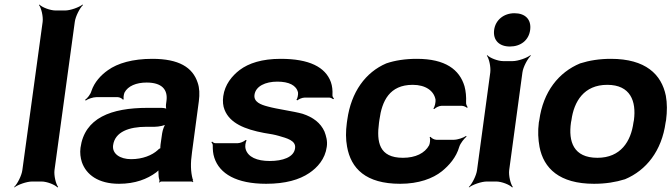

<svg xmlns="http://www.w3.org/2000/svg" viewBox="-20 -796 2945 842"><path d="M219 -50 308 -700C311 -724 330 -761 344 -774L342 -776C327 -764 289 -750 265 -750H224C200 -750 164 -764 153 -776L151 -774C161 -761 170 -724 167 -700L78 -50C75 -26 56 11 42 24L43 26C58 14 97 0 121 0H162C186 0 221 14 232 26L235 24C225 11 216 -26 219 -50Z M822 -128 852 -352C856 -383 855 -410 847 -433C825 -501 764 -538 648 -538C562 -538 496 -519 453 -488C423 -467 394 -436 381 -397C377 -382 363 -365 353 -358L356 -355C365 -362 388 -370 403 -370H496C504 -370 516 -364 519 -359L523 -361C520 -366 523 -383 526 -390C541 -419 578 -434 623 -434C689 -434 717 -404 710 -353L708 -338C707 -331 708 -318 711 -314L713 -317C710 -321 696 -323 687 -323H627C467 -323 351 -279 333 -148C330 -125 333 -104 339 -85C358 -30 411 10 502 10C573 10 626 -11 665 -40C670 -44 677 -50 679 -54L676 -55C674 -51 675 -43 675 -37C675 -26 676 -16 679 -7C680 -5 679 1 678 3L679 5C680 3 685 0 688 0H820C822 0 825 2 826 3L828 1C827 0 825 -2 825 -4C825 -5 827 -7 827 -7L825 -10C816 -43 815 -80 822 -128ZM476 -159C484 -218 546 -240 622 -240H658C676 -240 705 -246 713 -253L709 -256C701 -249 693 -225 691 -211L684 -162C684 -159 682 -145 684 -143L686 -146C684 -148 674 -141 672 -138C647 -115 605 -98 555 -98C506 -98 471 -122 476 -159Z M1163 -90C1107 -90 1067 -107 1057 -143C1054 -152 1056 -173 1062 -180L1056 -182C1051 -175 1032 -168 1022 -168H925C919 -168 913 -172 910 -175L907 -172C910 -169 914 -162 913 -157C913 -139 914 -122 920 -104C943 -34 1017 10 1147 10C1232 10 1293 -8 1336 -37C1372 -61 1406 -99 1413 -152C1417 -178 1410 -200 1403 -219C1386 -257 1353 -282 1307 -297C1264 -309 1197 -317 1154 -329C1123 -337 1092 -349 1096 -380C1101 -418 1144 -438 1196 -438C1247 -438 1280 -422 1287 -390C1288 -382 1285 -364 1280 -358L1284 -356C1290 -361 1305 -368 1316 -368H1424C1430 -368 1437 -364 1441 -361L1445 -364C1441 -367 1437 -374 1438 -380C1439 -400 1437 -419 1431 -436C1407 -502 1336 -538 1211 -538C1129 -538 1071 -519 1031 -489C997 -463 966 -425 959 -374C956 -351 958 -331 965 -314C988 -256 1053 -229 1138 -213C1165 -209 1186 -205 1203 -200C1237 -190 1279 -180 1274 -146C1269 -106 1219 -90 1163 -90Z M1642 -257 1644 -271C1655 -353 1688 -424 1790 -424C1846 -424 1883 -398 1890 -359C1891 -349 1887 -326 1880 -320L1885 -318C1890 -324 1906 -332 1916 -332H2005C2013 -332 2024 -327 2028 -323L2031 -326C2028 -330 2023 -339 2024 -347C2025 -372 2023 -396 2017 -418C1995 -491 1933 -538 1808 -538C1757 -538 1712 -531 1674 -518C1583 -479 1520 -393 1503 -271L1501 -257C1496 -220 1496 -185 1502 -153C1519 -57 1584 10 1735 10C1816 10 1878 -13 1918 -45C1949 -70 1981 -106 1994 -152C1999 -168 2016 -189 2026 -197L2024 -200C2013 -192 1987 -183 1970 -183H1894C1885 -183 1871 -190 1869 -196L1864 -194C1868 -188 1866 -168 1862 -159C1843 -124 1802 -104 1747 -104C1642 -104 1631 -174 1642 -257Z M2213 -50 2271 -478C2274 -502 2294 -539 2308 -552L2306 -554C2291 -542 2252 -528 2228 -528H2187C2163 -528 2128 -542 2117 -554L2115 -552C2125 -539 2133 -502 2130 -478L2072 -50C2069 -26 2050 11 2036 24L2037 26C2052 14 2091 0 2115 0H2156C2180 0 2215 14 2226 26L2229 24C2219 11 2210 -26 2213 -50ZM2216 -592C2263 -592 2299 -619 2305 -665C2311 -711 2283 -738 2236 -738C2190 -738 2153 -709 2147 -665C2141 -619 2170 -592 2216 -592Z M2345 -269 2343 -259C2338 -220 2340 -185 2346 -152C2364 -58 2433 10 2585 10C2635 10 2680 3 2721 -10C2814 -49 2882 -134 2899 -259L2901 -269C2906 -308 2906 -343 2900 -376C2881 -470 2811 -538 2659 -538C2609 -538 2565 -531 2524 -518C2430 -479 2362 -394 2345 -269ZM2760 -269 2758 -259C2747 -176 2702 -104 2600 -104C2495 -104 2472 -175 2484 -259L2486 -269C2497 -351 2541 -424 2643 -424C2745 -424 2771 -352 2760 -269Z"/></svg>

Font: Asimov
Style: EdgeWideIt
Weight: 500
Designer: Google
Version: Version 2.000980: 2014